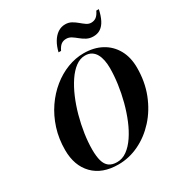

<svg xmlns="http://www.w3.org/2000/svg" viewBox="-227 -1140 1208 1299"><g transform="rotate(-30 376.5 -491.0)"><path d="M317.5 10Q191.5 10 121.9 -61.5Q52.2 -133 52.2 -255Q52.2 -343 76.7 -419.9Q101.3 -496.8 144 -559.3Q186.8 -621.8 242.3 -666.8Q297.8 -711.8 360.5 -735.9Q423.3 -760 487.3 -760Q566.3 -760 626 -727.8Q685.8 -695.5 719.1 -636Q752.5 -576.5 752.5 -495Q752.5 -385 716.3 -292.7Q680 -200.5 618.3 -132.6Q556.5 -64.7 478.8 -27.4Q401 10 317.5 10ZM317.5 -8.3Q358.5 -8.3 394.8 -34.4Q431 -60.5 461.7 -105.9Q492.5 -151.3 516.6 -209.5Q540.7 -267.8 557.7 -332.4Q574.7 -397 583.6 -461.9Q592.5 -526.8 592.5 -584.8Q592.5 -616.5 587 -644.9Q581.5 -673.3 569.4 -695Q557.2 -716.8 537 -729.4Q516.8 -742 487.3 -742Q448.8 -742 413.5 -715.9Q378.3 -689.7 347.6 -644.2Q317 -598.7 292.1 -540.6Q267.3 -482.5 249.5 -417.7Q231.8 -353 222.1 -288.1Q212.5 -223.2 212.5 -165.2Q212.5 -113 222.3 -78.1Q232 -43.2 255.1 -25.7Q278.3 -8.3 317.5 -8.3ZM604.3 -825Q574.8 -825 552.4 -836.9Q530 -848.7 511.1 -864.4Q492.3 -880 473.9 -891.9Q455.5 -903.7 434 -903.7Q411.3 -903.7 394.9 -892Q378.5 -880.2 364 -850H344.3Q354.3 -892.5 373.3 -924.5Q392.3 -956.5 418.6 -974.3Q445 -992 477 -992Q504 -992 525.3 -980Q546.5 -968 564.8 -952.4Q583 -936.8 600.4 -924.8Q617.8 -912.8 636.8 -912.8Q659.8 -912.8 676.3 -925.1Q692.8 -937.5 706.8 -967H726.5Q716.5 -920 700.1 -888.2Q683.8 -856.5 660 -840.7Q636.3 -825 604.3 -825Z"/></g></svg>

Font: Bodoni Moda
Style: Italic
Weight: 400
Italic angle: -13°
Designer: Owen Earl
Foundry: indestructible type
Version: Version 2.005